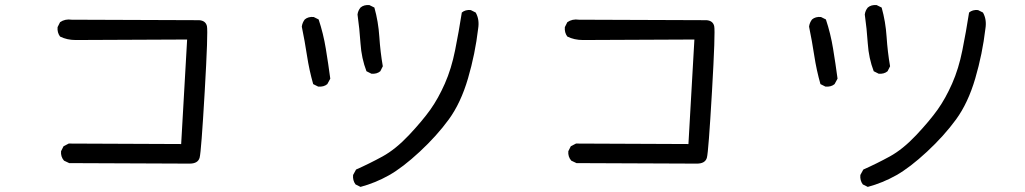

<svg xmlns="http://www.w3.org/2000/svg" viewBox="-20 -690 4040 757"><path d="M252.9 -46.9 232.4 -56.6Q218.8 -72.3 220.7 -93.8L230.5 -113.3L251 -124L694.3 -122.1L717.8 -534.2L278.3 -532.2Q244.1 -532.2 216.8 -545.9Q205.1 -561.5 207 -583L216.8 -602.5Q236.3 -616.2 262.7 -612.3L765.6 -610.4Q791 -608.4 795.9 -586.9Q800.8 -565.4 787.1 -328.6Q773.4 -91.8 767.1 -68.4Q760.7 -44.9 727.5 -44.9Z M1401.4 46.9 1381.8 37.1Q1370.1 21.5 1372.1 0L1383.8 -21.5Q1436.5 -44.9 1488.3 -73.2Q1540 -101.6 1592.8 -157.7Q1645.5 -213.9 1676.8 -257.8Q1708 -301.8 1733.9 -360.4Q1759.8 -418.9 1774.4 -492.2Q1789.1 -565.4 1800.8 -640.6Q1814.5 -652.3 1835.9 -650.4L1855.5 -640.6Q1871.1 -613.3 1865.2 -577.1Q1853.5 -477.5 1825.2 -380.9Q1796.9 -284.2 1749.5 -219.2Q1702.1 -154.3 1634.8 -91.8Q1567.4 -29.3 1513.7 1Q1460 31.2 1401.4 46.9ZM1234.4 -348.6 1214.8 -358.4Q1199.2 -413.1 1190.4 -470.7Q1181.6 -528.3 1169.9 -585Q1171.9 -600.6 1181.6 -613.3Q1195.3 -625 1216.8 -623L1236.3 -613.3Q1254.9 -557.6 1264.6 -498Q1274.4 -438.5 1282.2 -379.9L1270.5 -358.4Q1256.8 -346.7 1234.4 -348.6ZM1444.3 -399.4 1424.8 -409.2Q1405.3 -460 1401.4 -518.6Q1397.5 -577.1 1389.6 -632.8Q1391.6 -648.4 1401.4 -660.2Q1415 -671.9 1436.5 -669.9L1456.1 -660.2Q1471.7 -604.5 1475.6 -544.9Q1479.5 -485.4 1489.3 -428.7L1479.5 -409.2Q1465.8 -397.5 1444.3 -399.4Z M2252.9 -46.9 2232.4 -56.6Q2218.8 -72.3 2220.7 -93.8L2230.5 -113.3L2251 -124L2694.3 -122.1L2717.8 -534.2L2278.3 -532.2Q2244.1 -532.2 2216.8 -545.9Q2205.1 -561.5 2207 -583L2216.8 -602.5Q2236.3 -616.2 2262.7 -612.3L2765.6 -610.4Q2791 -608.4 2795.9 -586.9Q2800.8 -565.4 2787.1 -328.6Q2773.4 -91.8 2767.1 -68.4Q2760.7 -44.9 2727.5 -44.9Z M3401.4 46.9 3381.8 37.1Q3370.1 21.5 3372.1 0L3383.8 -21.5Q3436.5 -44.9 3488.3 -73.2Q3540 -101.6 3592.8 -157.7Q3645.5 -213.9 3676.8 -257.8Q3708 -301.8 3733.9 -360.4Q3759.8 -418.9 3774.4 -492.2Q3789.1 -565.4 3800.8 -640.6Q3814.5 -652.3 3835.9 -650.4L3855.5 -640.6Q3871.1 -613.3 3865.2 -577.1Q3853.5 -477.5 3825.2 -380.9Q3796.9 -284.2 3749.5 -219.2Q3702.1 -154.3 3634.8 -91.8Q3567.4 -29.3 3513.7 1Q3460 31.2 3401.4 46.9ZM3234.4 -348.6 3214.8 -358.4Q3199.2 -413.1 3190.4 -470.7Q3181.6 -528.3 3169.9 -585Q3171.9 -600.6 3181.6 -613.3Q3195.3 -625 3216.8 -623L3236.3 -613.3Q3254.9 -557.6 3264.6 -498Q3274.4 -438.5 3282.2 -379.9L3270.5 -358.4Q3256.8 -346.7 3234.4 -348.6ZM3444.3 -399.4 3424.8 -409.2Q3405.3 -460 3401.4 -518.6Q3397.5 -577.1 3389.6 -632.8Q3391.6 -648.4 3401.4 -660.2Q3415 -671.9 3436.5 -669.9L3456.1 -660.2Q3471.7 -604.5 3475.6 -544.9Q3479.5 -485.4 3489.3 -428.7L3479.5 -409.2Q3465.8 -397.5 3444.3 -399.4Z"/></svg>

Font: JasonHandwriting2
Style: Regular
Weight: 400
Version: Version 1.05.10